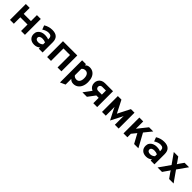

<svg xmlns="http://www.w3.org/2000/svg" viewBox="503 -2347 4375 4375"><g transform="rotate(45 2690.5 -160.0)"><path d="M78.2 0V-511H203V-317.8H435.6V-511H560.4V0H435.6V-208.2H203V0Z M867.2 12Q783.3 12 734.8 -33.2Q686.2 -78.5 686.2 -155.8Q686.2 -206.1 711.4 -243.8Q736.5 -281.5 781.8 -302.2Q827 -323 887.4 -323Q921 -323 952.2 -316.9Q983.5 -310.7 1006.8 -299V-330.8Q1006.8 -374.1 982.6 -395.9Q958.5 -417.6 911.4 -417.6Q874 -417.6 834.5 -404.1Q794.9 -390.6 754.6 -364.2L717 -462.4Q760.9 -491.5 815 -507.2Q869 -523 924.2 -523Q1026.9 -523 1078 -474.4Q1129 -425.7 1129 -328.8V0H1006.8V-41Q981 -15.2 945.1 -1.6Q909.3 12 867.2 12ZM895.8 -93.4Q926.8 -93.4 955.5 -105.7Q984.3 -117.9 1006.8 -140.6V-201Q985.5 -211.6 959.3 -217.3Q933.1 -223 907.2 -223Q860.5 -223 833.9 -205.2Q807.2 -187.5 807.2 -156Q807.2 -126.7 830.5 -110.1Q853.8 -93.4 895.8 -93.4Z M1275.7 0V-511H1736.3V0H1611.5V-401.4H1400.5V0Z M1892.2 203V-511H2017V-473.4Q2059.1 -523 2129.4 -523Q2195 -523 2242.4 -490.6Q2289.8 -458.3 2315.4 -398.3Q2341 -338.3 2341 -255.4Q2341 -174.9 2314.4 -114.8Q2287.8 -54.7 2239.9 -21.4Q2192.1 12 2128.2 12Q2092.8 12 2064.9 -0.7Q2037.1 -13.3 2017 -38.4V146.4ZM2109.4 -107.4Q2160.4 -107.4 2187.9 -146.2Q2215.4 -184.9 2215.4 -255.4Q2215.4 -326 2187.5 -365Q2159.6 -404 2109.4 -404Q2079.1 -404 2056.3 -392.9Q2033.6 -381.8 2017 -359.6V-153Q2030.3 -131.7 2055.1 -119.5Q2079.8 -107.4 2109.4 -107.4Z M2763.5 0V-173.4H2628.9Q2575.5 -173.4 2535 -194.8Q2494.5 -216.1 2471.9 -254.1Q2449.3 -292.2 2449.3 -342.6Q2449.3 -392.5 2472.1 -430.4Q2494.8 -468.4 2535.2 -489.7Q2575.6 -511 2628.9 -511H2888.3V0ZM2412.5 0 2583.1 -230.2H2729.5L2557.1 0ZM2644.1 -276.4H2763.5V-408H2644.1Q2612.7 -408 2593.6 -389.8Q2574.5 -371.6 2574.5 -342.2Q2574.5 -312.5 2593.6 -294.4Q2612.7 -276.4 2644.1 -276.4Z M3312.2 9 3187.2 -234.6Q3181.7 -246.1 3175.4 -259.7Q3169.2 -273.3 3163.8 -286.2Q3165 -275.1 3165.5 -262.2Q3166 -249.4 3166 -238.2V0H3044.2V-511H3159.4L3293.2 -248.8Q3299.3 -236.6 3304.2 -226.7Q3309 -216.8 3312.2 -209Q3315.6 -216.8 3320.3 -226.7Q3325.1 -236.6 3331.2 -248.8L3465 -511H3580.2V0H3458.4V-229Q3458.4 -240.2 3459.1 -256.2Q3459.7 -272.3 3460.6 -283.4Q3454.9 -270.8 3448.4 -256.9Q3441.8 -243.1 3435.6 -231.4Z M3826.4 -70V-231.2L4049.6 -511H4184.8ZM3736.2 0V-511H3861V0ZM4078.6 0 3930.6 -272.8 4012 -373.2 4216.2 0Z M4472.2 12Q4388.3 12 4339.8 -33.2Q4291.2 -78.5 4291.2 -155.8Q4291.2 -206.1 4316.4 -243.8Q4341.5 -281.5 4386.8 -302.2Q4432 -323 4492.4 -323Q4526 -323 4557.2 -316.9Q4588.5 -310.7 4611.8 -299V-330.8Q4611.8 -374.1 4587.6 -395.9Q4563.5 -417.6 4516.4 -417.6Q4479 -417.6 4439.4 -404.1Q4399.9 -390.6 4359.6 -364.2L4322 -462.4Q4365.9 -491.5 4419.9 -507.2Q4474 -523 4529.2 -523Q4631.9 -523 4682.9 -474.4Q4734 -425.7 4734 -328.8V0H4611.8V-41Q4586 -15.2 4550.1 -1.6Q4514.3 12 4472.2 12ZM4500.8 -93.4Q4531.8 -93.4 4560.6 -105.7Q4589.3 -117.9 4611.8 -140.6V-201Q4590.5 -211.6 4564.3 -217.3Q4538.1 -223 4512.2 -223Q4465.5 -223 4438.9 -205.2Q4412.2 -187.5 4412.2 -156Q4412.2 -126.7 4435.5 -110.1Q4458.8 -93.4 4500.8 -93.4Z M4834.2 0 5020.2 -264.8 4846.6 -511H4990.4L5061.2 -409.8Q5069.7 -398.2 5078.4 -385.1Q5087.2 -372 5092 -361.4Q5098.1 -372.2 5106.4 -385.4Q5114.6 -398.5 5122.6 -409.8L5194.2 -511H5338.4L5164.4 -264.8L5350.8 0H5206.6L5122.2 -119.2Q5114.2 -130.7 5106.1 -143.9Q5098.1 -157.1 5092 -167.6Q5087.2 -157.1 5078.1 -143.9Q5069.1 -130.7 5061.2 -119.5L4978 0Z"/></g></svg>

Font: Overpass
Style: Regular
Weight: 400
Designer: Delve Withrington, Dave Bailey, Thomas Jockin
Foundry: Delve Fonts LLC
Version: Version 4.000